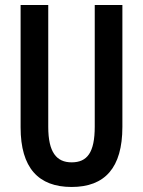

<svg xmlns="http://www.w3.org/2000/svg" viewBox="-20 -734 569 764"><path d="M467 -714H357V-230C357 -127 327 -88 265 -88C205 -88 172 -128 172 -229V-714H62V-227C62 -66 133 10 265 10C397 10 467 -66 467 -229Z"/></svg>

Font: Noto Sans Display Condensed Medium
Style: Regular
Weight: 500
Width: 3
Designer: Monotype Design Team
Foundry: Monotype Imaging Inc.
Version: Version 1.900